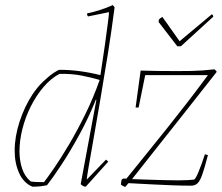

<svg xmlns="http://www.w3.org/2000/svg" viewBox="-20 -732 876 759"><path d="M108 6Q73 -9 55.5 -48Q38 -87 38 -136Q38 -192 57.5 -251.5Q77 -311 108 -358Q127 -387 150 -409Q173 -431 191.5 -443.5Q210 -456 216 -456Q293 -456 377 -435Q387 -499 394.5 -553Q402 -607 406.5 -642Q411 -677 411 -684L328 -667Q324 -671 324 -679Q341 -682 370.5 -691Q400 -700 426 -712L433 -703Q421 -610 406 -516.5Q391 -423 376.5 -338Q362 -253 350 -184.5Q338 -116 330.5 -73Q323 -30 323 -22L399 -101L408 -93L319 6Q309 6 299 -4L361 -337L359 -338Q331 -268 294.5 -201Q258 -134 223 -81Q188 -28 166 0Q153 3 139.5 4.5Q126 6 108 6ZM154 -12Q168 -30 194.5 -68.5Q221 -107 253 -161Q285 -215 317 -280Q349 -345 374 -416Q344 -425 304 -433Q264 -441 215 -440Q181 -422 152 -388Q123 -354 101.5 -311Q80 -268 68.5 -222Q57 -176 57 -134Q57 -97 67.5 -65.5Q78 -34 101 -15Q109 -13 124.5 -12.5Q140 -12 154 -12ZM735 2Q700 2 661 0.5Q622 -1 583 -3Q559 -4 535 -5.5Q511 -7 488 -8Q480 2 475 7Q466 4 458 -2Q458 -7 459 -12.5Q460 -18 461 -22Q463 -24 467 -26H480Q529 -87 568 -135Q607 -183 642 -227Q677 -271 715.5 -320.5Q754 -370 802 -435H554Q547 -403 541 -371Q535 -339 528 -307H516L536 -453Q568 -452 604.5 -451.5Q641 -451 679 -451Q713 -451 736.5 -451.5Q760 -452 781 -453.5Q802 -455 828 -458L836 -450V-447Q790 -389 756.5 -346Q723 -303 695 -268Q667 -233 639.5 -198Q612 -163 579 -121.5Q546 -80 502 -24Q524 -23 558 -22Q592 -21 626.5 -20Q661 -19 684 -19Q706 -19 723 -20Q740 -21 747 -22Q753 -24 765 -53Q777 -82 790 -122L802 -119Q789 -69 780 -43Q771 -17 761 -7.5Q751 2 735 2ZM681 -549 607 -645 608 -654Q613 -661 622 -665L690 -569L818 -676Q823 -671 823 -666L695 -549Z"/></svg>

Font: Labrada Thin
Style: Italic
Weight: 100
Italic angle: -7°
Designer: Mercedes Jáuregui
Foundry: Omnibus-Type Team
Version: Version 1.000; ttfautohint (v1.8.4.7-5d5b)